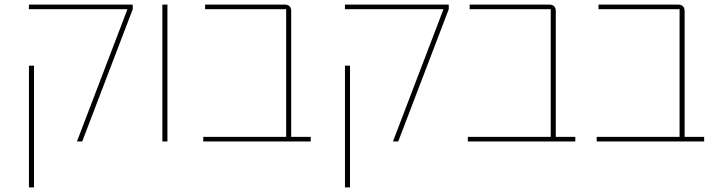

<svg xmlns="http://www.w3.org/2000/svg" viewBox="-20 -616 3129 836"><path d="M535 -576H106V-596H558V-576L338 0H315ZM106 -330H128V200H106Z M687 -596H709V0H687Z M865 -20H1226V-576H873V-596H1219Q1248 -596 1248 -567V-20H1333V0H865Z M1911 -576H1482V-596H1934V-576L1714 0H1691ZM1482 -330H1504V200H1482Z M2017 -20H2378V-576H2025V-596H2371Q2400 -596 2400 -567V-20H2485V0H2017Z M2578 -20H2939V-576H2586V-596H2932Q2961 -596 2961 -567V-20H3046V0H2578Z"/></svg>

Font: IBM Plex Sans Hebrew Thin
Style: Regular
Weight: 100
Designer: Mike Abbink, Paul van der Laan, Pieter van Rosmalen, Yanek Iontef
Foundry: Bold Monday
Version: Version 1.2